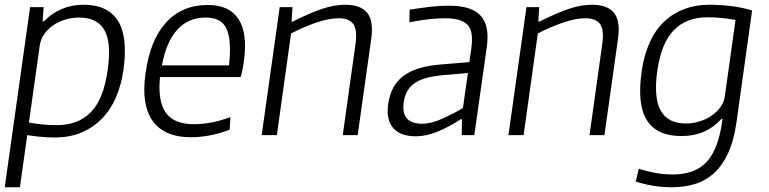

<svg xmlns="http://www.w3.org/2000/svg" viewBox="-29 -570 3245 810"><path d="M98 -540H155L151 -480H156Q188 -513 230.5 -531.5Q273 -550 324 -550Q425 -550 468 -483Q511 -416 492 -277Q483 -212 460 -159Q437 -106 400 -68.5Q363 -31 313.5 -10.5Q264 10 202 10Q170 10 140.5 7Q111 4 86 0L55 220H-9ZM211 -42Q301 -42 354.5 -97Q408 -152 425 -273Q442 -390 411.5 -443Q381 -496 304 -496Q275 -496 247 -487.5Q219 -479 196.5 -464Q174 -449 158.5 -427.5Q143 -406 139 -380L93 -53Q120 -48 150 -45Q180 -42 211 -42Z M777 9Q664 9 615 -60Q566 -129 585 -260Q604 -401 671.5 -475Q739 -549 848 -549Q939 -549 977.5 -489Q1016 -429 1000 -313Q994 -268 986 -245H646Q636 -143 670.5 -94.5Q705 -46 789 -46Q824 -46 862 -53Q900 -60 943 -76L940 -23Q903 -8 859.5 0.5Q816 9 777 9ZM840 -496Q692 -496 654 -294H937Q949 -402 926.5 -449Q904 -496 840 -496Z M1151 -540H1205L1201 -479H1206Q1282 -517 1332.5 -533.5Q1383 -550 1427 -550Q1493 -550 1520.5 -515.5Q1548 -481 1537 -405L1480 0H1417L1471 -386Q1479 -444 1461.5 -468.5Q1444 -493 1399 -493Q1360 -493 1309 -476Q1258 -459 1199 -429L1139 0H1075Z M1725 5Q1659 5 1629 -31Q1599 -67 1609 -133Q1620 -210 1673.5 -250Q1727 -290 1831 -298L1951 -308L1959 -363Q1964 -399 1961 -424Q1958 -449 1944.5 -464Q1931 -479 1907 -486Q1883 -493 1847 -493Q1785 -493 1698 -476L1699 -529Q1747 -537 1788 -541.5Q1829 -546 1866 -546Q1960 -546 1998.5 -504Q2037 -462 2025 -374L1972 0H1919L1920 -67H1915Q1866 -35 1818 -15Q1770 5 1725 5ZM1752 -48Q1790 -48 1836.5 -69Q1883 -90 1924 -114L1945 -262L1841 -253Q1799 -249 1769.5 -241Q1740 -233 1720 -219Q1700 -205 1689 -185Q1678 -165 1674 -138Q1662 -48 1752 -48Z M2192 -540H2246L2242 -479H2247Q2323 -517 2373.5 -533.5Q2424 -550 2468 -550Q2534 -550 2561.5 -515.5Q2589 -481 2578 -405L2521 0H2458L2512 -386Q2520 -444 2502.5 -468.5Q2485 -493 2440 -493Q2401 -493 2350 -476Q2299 -459 2240 -429L2180 0H2116Z M2805 220Q2764 220 2725.5 213.5Q2687 207 2653 196L2666 142Q2700 153 2736 159.5Q2772 166 2809 166Q2850 166 2884 155.5Q2918 145 2944 121Q2970 97 2987.5 57.5Q3005 18 3015 -40L3019 -68H3014Q2949 4 2846 4Q2743 4 2700.5 -62Q2658 -128 2678 -269Q2688 -338 2712 -391Q2736 -444 2773 -479Q2810 -514 2858 -532Q2906 -550 2963 -550Q3008 -550 3054 -544.5Q3100 -539 3144 -526L3078 -54Q3067 24 3042.5 76.5Q3018 129 2982.5 161Q2947 193 2902 206.5Q2857 220 2805 220ZM2865 -49Q2893 -49 2921 -57.5Q2949 -66 2971.5 -81Q2994 -96 3010 -117.5Q3026 -139 3029 -165L3074 -486Q3046 -491 3016.5 -494Q2987 -497 2955 -497Q2867 -497 2814 -443Q2761 -389 2744 -272Q2728 -157 2758.5 -103Q2789 -49 2865 -49Z"/></svg>

Font: Plata Sans Light
Style: Italic
Weight: 300
Italic angle: -8°
Designer: Pablo Impallari, Andres Torresi, & Cristiano Sobral
Foundry: Pablo Impallari, Andres Torresi, & Cristiano Sobral
Version: Version 1.00;December 28, 2019;FontCreator 12.0.0.2547 64-bi